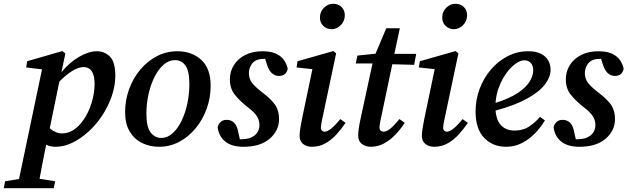

<svg xmlns="http://www.w3.org/2000/svg" viewBox="-95 -765 3333 1019"><path d="M201 14Q172 14 150 3Q138 60 130 103Q122 146 115 184L198 197L190 234H-75L-68 197L6 185L128 -397L44 -407L49 -440L236 -494L252 -481L231 -382Q274 -434 325 -463.5Q376 -493 419 -493Q460 -493 488.5 -464.5Q517 -436 517 -363Q517 -310 498.5 -256Q480 -202 448.5 -153.5Q417 -105 376 -67.5Q335 -30 290 -8Q245 14 201 14ZM348 -409Q322 -409 288.5 -388.5Q255 -368 220 -332L169 -84Q201 -57 234 -57Q299 -57 349 -130Q375 -167 391 -219Q407 -271 407 -319Q407 -409 348 -409Z M749 14Q699 14 658 -6.5Q617 -27 593 -67.5Q569 -108 569 -169Q569 -234 590.5 -292.5Q612 -351 650 -396Q688 -441 738 -467Q788 -493 846 -493Q923 -493 973 -447.5Q1023 -402 1023 -310Q1023 -246 1002 -188Q981 -130 943.5 -84.5Q906 -39 856.5 -12.5Q807 14 749 14ZM761 -33Q794 -33 821.5 -58Q849 -83 869 -124.5Q889 -166 899.5 -216.5Q910 -267 910 -318Q910 -389 889 -417.5Q868 -446 834 -446Q801 -446 773.5 -422Q746 -398 725.5 -357.5Q705 -317 693.5 -266Q682 -215 682 -162Q682 -91 704.5 -62Q727 -33 761 -33Z M1197 14Q1136 14 1101.5 -13Q1067 -40 1060 -89Q1064 -107 1076.5 -118Q1089 -129 1107 -129Q1154 -129 1167 -75L1178 -26Q1180 -26 1183 -26Q1186 -26 1188 -26Q1232 -26 1257 -47Q1282 -68 1282 -102Q1282 -126 1268.5 -148Q1255 -170 1215 -200Q1175 -232 1150 -264Q1125 -296 1125 -344Q1125 -385 1146 -419Q1167 -453 1206 -473Q1245 -493 1299 -493Q1411 -493 1432 -400Q1424 -362 1385 -362Q1366 -362 1350 -375Q1334 -388 1324 -416L1312 -453H1310Q1264 -453 1245 -430Q1226 -407 1226 -377Q1226 -346 1244 -323.5Q1262 -301 1303 -270Q1348 -235 1367 -206Q1386 -177 1386 -133Q1386 -72 1336.5 -29Q1287 14 1197 14Z M1495 -44Q1495 -61 1498.5 -82.5Q1502 -104 1507 -130L1563 -398L1479 -407L1484 -440L1674 -494L1689 -482L1616 -137Q1608 -102 1608 -87Q1608 -77 1614 -71.5Q1620 -66 1627 -66Q1657 -66 1711 -133L1739 -113Q1718 -82 1691.5 -52.5Q1665 -23 1632.5 -4.5Q1600 14 1560 14Q1532 14 1513.5 -1Q1495 -16 1495 -44ZM1665 -610Q1640 -610 1621.5 -627Q1603 -644 1603 -672Q1603 -703 1624.5 -724Q1646 -745 1673 -745Q1700 -745 1717.5 -728Q1735 -711 1735 -684Q1735 -653 1713.5 -631.5Q1692 -610 1665 -610Z M1873 14Q1845 14 1825.5 -1Q1806 -16 1806 -46Q1806 -77 1818 -132L1882 -428H1793L1802 -470L1898 -480L1955 -615H2027L1998 -479H2114L2103 -421L1987 -424L1927 -138Q1923 -121 1921 -108.5Q1919 -96 1919 -88Q1919 -78 1925.5 -72Q1932 -66 1940 -66Q1957 -66 1977 -82.5Q1997 -99 2025 -133L2053 -113Q2033 -82 2005.5 -52.5Q1978 -23 1944.5 -4.5Q1911 14 1873 14Z M2144 -44Q2144 -61 2147.5 -82.5Q2151 -104 2156 -130L2212 -398L2128 -407L2133 -440L2323 -494L2338 -482L2265 -137Q2257 -102 2257 -87Q2257 -77 2263 -71.5Q2269 -66 2276 -66Q2306 -66 2360 -133L2388 -113Q2367 -82 2340.5 -52.5Q2314 -23 2281.5 -4.5Q2249 14 2209 14Q2181 14 2162.5 -1Q2144 -16 2144 -44ZM2314 -610Q2289 -610 2270.5 -627Q2252 -644 2252 -672Q2252 -703 2273.5 -724Q2295 -745 2322 -745Q2349 -745 2366.5 -728Q2384 -711 2384 -684Q2384 -653 2362.5 -631.5Q2341 -610 2314 -610Z M2689 -445Q2667 -445 2641.5 -427Q2616 -409 2593 -377.5Q2570 -346 2554 -305Q2538 -264 2535 -219Q2611 -243 2654.5 -272.5Q2698 -302 2716.5 -333Q2735 -364 2735 -391Q2735 -417 2722 -431Q2709 -445 2689 -445ZM2591 14Q2520 14 2474.5 -33.5Q2429 -81 2429 -173Q2429 -236 2450.5 -293.5Q2472 -351 2510.5 -396Q2549 -441 2599.5 -467Q2650 -493 2708 -493Q2765 -493 2796 -466.5Q2827 -440 2827 -393Q2827 -357 2798 -318Q2769 -279 2705 -243Q2641 -207 2535 -178Q2540 -123 2566.5 -97.5Q2593 -72 2636 -72Q2682 -72 2715.5 -95Q2749 -118 2771 -145L2797 -126Q2776 -90 2745 -58Q2714 -26 2675.5 -6Q2637 14 2591 14Z M2980 14Q2919 14 2884.5 -13Q2850 -40 2843 -89Q2847 -107 2859.5 -118Q2872 -129 2890 -129Q2937 -129 2950 -75L2961 -26Q2963 -26 2966 -26Q2969 -26 2971 -26Q3015 -26 3040 -47Q3065 -68 3065 -102Q3065 -126 3051.5 -148Q3038 -170 2998 -200Q2958 -232 2933 -264Q2908 -296 2908 -344Q2908 -385 2929 -419Q2950 -453 2989 -473Q3028 -493 3082 -493Q3194 -493 3215 -400Q3207 -362 3168 -362Q3149 -362 3133 -375Q3117 -388 3107 -416L3095 -453H3093Q3047 -453 3028 -430Q3009 -407 3009 -377Q3009 -346 3027 -323.5Q3045 -301 3086 -270Q3131 -235 3150 -206Q3169 -177 3169 -133Q3169 -72 3119.5 -29Q3070 14 2980 14Z"/></svg>

Font: Source Serif 4 Semibold
Style: Italic
Weight: 600
Italic angle: -12°
Designer: Frank Grießhammer
Foundry: Adobe
Version: Version 4.005;hotconv 1.1.0;makeotfexe 2.6.0